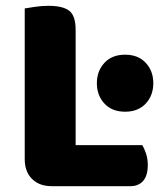

<svg xmlns="http://www.w3.org/2000/svg" viewBox="-20 -637 553 660"><path d="M158 3Q115 3 90 -22Q65 -47 65 -90V-608Q77 -610 100 -613.5Q123 -617 146 -617Q196 -617 218 -600Q240 -583 240 -534V-138H469Q476 -127 482 -109Q488 -91 488 -70Q488 -33 472 -15Q456 3 428 3ZM313 -351Q313 -393 339 -421Q365 -449 410 -449Q455 -449 481 -421Q507 -393 507 -351Q507 -309 481 -281Q455 -253 410 -253Q365 -253 339 -281Q313 -309 313 -351Z"/></svg>

Font: Baloo Chettan 2 ExtraBold
Style: Regular
Weight: 800
Designer: Maithili Shingre, Unnati Kotecha and Ek Type
Foundry: Ek Type
Version: Version 1.640;hotconv 1.0.111;makeotfexe 2.5.65597; ttfautoh